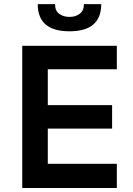

<svg xmlns="http://www.w3.org/2000/svg" viewBox="-20 -934 662 954"><path d="M560.5 0H90.5V-706.5H560.5V-590H217.5V-411.5H537V-295H217.5V-120H560.5ZM325.5 -778.5Q167.5 -778.5 167.5 -913.5H253.5Q253.5 -880.5 274.2 -865.2Q295 -850 325.5 -850Q356 -850 376.5 -865.8Q397 -881.5 397 -913.5H483Q483 -778.5 325.5 -778.5Z"/></svg>

Font: Acari Sans
Style: Bold
Weight: 700
Designer: Alfredo Marco Pradil and Stefan Peev (font) & Cristiano Sobral (main changes)
Foundry: Alfredo Marco Pradil and Stefan Peev (font) & Cristiano Sobral (main changes)
Version: Version 1.063; ttfautohint (v1.8.3)